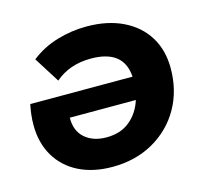

<svg xmlns="http://www.w3.org/2000/svg" viewBox="-85 -642 799 747"><g transform="rotate(-15 314.0 -269.0)"><path d="M323 -546Q407 -546 469 -516Q531 -486 564.5 -432Q598 -378 598 -305Q598 -215 558 -144.5Q518 -74 446 -33Q374 8 281 8Q203 8 145.5 -21Q88 -50 56.5 -103.5Q25 -157 25 -229Q25 -250 27.5 -271Q30 -292 34 -311H446Q439 -421 307 -421Q221 -421 163 -371L98 -474Q145 -511 203.5 -528.5Q262 -546 323 -546ZM435 -220H169Q168 -167 201 -138Q234 -109 288 -109Q345 -109 382 -139.5Q419 -170 435 -220Z"/></g></svg>

Font: Montserrat
Style: Bold Italic
Weight: 700
Italic angle: -11.3°
Designer: Julieta Ulanovsky
Foundry: Julieta Ulanovsky
Version: Version 9.000; ttfautohint (v1.8.4.7-5d5b)